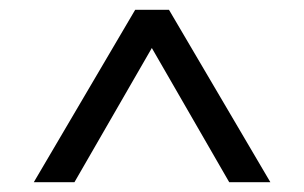

<svg xmlns="http://www.w3.org/2000/svg" viewBox="-20 -739 621 392"><path d="M256 -719H325L532 -367H448L290 -641L132 -367H49Z"/></svg>

Font: Pridi Light
Style: Regular
Weight: 300
Designer: Katatrad Team
Foundry: CadsonDemak
Version: Version 1.003